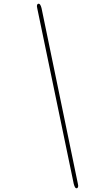

<svg xmlns="http://www.w3.org/2000/svg" viewBox="-20 -768 540 1036"><path d="M179.2 -733.9Q179.2 -748 189 -748Q197.8 -748 204.1 -724.1L399.9 222.2Q401.9 230 401.9 233.9Q401.9 248 392.1 248Q384.3 248 377.9 224.1L181.2 -722.2Q179.2 -730 179.2 -733.9Z"/></svg>

Font: CMU Serif Extra
Style: RomanSlanted
Weight: 500
Italic angle: -9.46001°
Version: Version 0.7.0